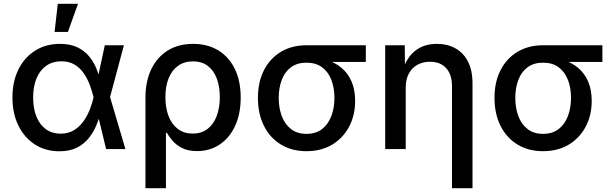

<svg xmlns="http://www.w3.org/2000/svg" viewBox="-20 -777 3181 1001"><path d="M289.6 11.7Q217.3 11.7 161.9 -23.9Q106.4 -59.6 75.7 -122.8Q44.9 -186 44.9 -268.6Q44.9 -351.6 75.9 -414.6Q106.9 -477.5 163.1 -512.9Q219.2 -548.3 292.5 -548.3Q345.7 -548.3 383.1 -530.5Q420.4 -512.7 444.3 -483.6Q468.3 -454.6 482.4 -419.9Q496.6 -385.3 503.4 -351.6H539.1L553.2 -272.9L633.8 0H533.2L467.3 -272Q460 -302.2 448 -334.5Q436 -366.7 416.7 -394.8Q397.5 -422.9 368.9 -440.2Q340.3 -457.5 299.8 -457.5Q254.9 -457.5 221.7 -434.6Q188.5 -411.6 170.7 -369.4Q152.8 -327.1 152.8 -268.6Q152.8 -210.9 170.2 -168.5Q187.5 -126 219.7 -103Q252 -80.1 295.9 -80.1Q335.9 -80.1 365.2 -97.9Q394.5 -115.7 415 -144.5Q435.5 -173.3 448.2 -206.1Q460.9 -238.8 467.8 -269L526.4 -541H626L553.2 -269L539.1 -192.4H505.9Q497.1 -159.2 482.2 -123.5Q467.3 -87.9 442.9 -57.1Q418.5 -26.4 381.1 -7.3Q343.8 11.7 289.6 11.7ZM264.6 -610.4 281.2 -757.3H386.7L334 -610.4Z M738.3 204.1V-267.1Q738.3 -353 768.8 -416.3Q799.3 -479.5 855 -513.9Q910.6 -548.3 986.8 -548.3Q1062 -548.3 1117.7 -514.6Q1173.3 -481 1204.1 -418Q1234.9 -355 1234.9 -268.6Q1234.9 -183.6 1205.8 -120.8Q1176.8 -58.1 1125.5 -23.7Q1074.2 10.7 1007.8 10.7Q960.9 10.7 929.7 -5.1Q898.4 -21 879.9 -43Q861.3 -64.9 850.1 -84H845.2V204.1ZM984.4 -80.6Q1030.8 -80.6 1062.3 -105Q1093.8 -129.4 1109.9 -172.4Q1126 -215.3 1126 -270.5Q1126 -324.2 1110.6 -366.5Q1095.2 -408.7 1064 -432.9Q1032.7 -457 985.8 -457Q940.4 -457 908.2 -433.8Q876 -410.6 859.1 -368.9Q842.3 -327.1 842.3 -270.5Q842.3 -214.4 858.9 -171.4Q875.5 -128.4 907.5 -104.5Q939.5 -80.6 984.4 -80.6Z M1577.6 11.2Q1501.5 11.2 1444.3 -23.7Q1387.2 -58.6 1356 -121.1Q1324.7 -183.6 1324.7 -266.6Q1324.7 -349.6 1356.2 -411.1Q1387.7 -472.7 1444.6 -506.8Q1501.5 -541 1577.6 -541H1887.2V-454.1H1655.8L1577.6 -450.2Q1529.3 -450.2 1497.1 -426.3Q1464.8 -402.3 1449 -360.6Q1433.1 -318.8 1433.1 -266.6Q1433.1 -214.4 1449 -171.9Q1464.8 -129.4 1497.1 -104.2Q1529.3 -79.1 1577.6 -79.1Q1627 -79.1 1659.2 -104.2Q1691.4 -129.4 1707.5 -172.1Q1723.6 -214.8 1723.6 -266.6Q1723.6 -318.8 1707.5 -360.6Q1691.4 -402.3 1659.2 -426.3Q1627 -450.2 1577.6 -450.2V-480Q1633.8 -480 1680.2 -465.8Q1726.6 -451.7 1760.5 -423.3Q1794.4 -395 1813 -351.8Q1831.5 -308.6 1831.5 -251Q1831.5 -175.8 1800 -116.5Q1768.6 -57.1 1711.7 -22.9Q1654.8 11.2 1577.6 11.2Z M2095.2 -318.8V0H1988.3V-541H2090.3L2091.3 -408.2H2078.1Q2102.1 -481 2147.5 -514.6Q2192.9 -548.3 2257.3 -548.3Q2312.5 -548.3 2354.5 -524.9Q2396.5 -501.5 2419.9 -455.8Q2443.4 -410.2 2443.4 -342.8V204.1H2336.4V-329.1Q2336.4 -388.7 2305.9 -421.9Q2275.4 -455.1 2221.7 -455.1Q2185.5 -455.1 2156.7 -439.5Q2127.9 -423.8 2111.6 -393.6Q2095.2 -363.3 2095.2 -318.8Z M2811 11.2Q2734.9 11.2 2677.7 -23.7Q2620.6 -58.6 2589.4 -121.1Q2558.1 -183.6 2558.1 -266.6Q2558.1 -349.6 2589.6 -411.1Q2621.1 -472.7 2678 -506.8Q2734.9 -541 2811 -541H3120.6V-454.1H2889.2L2811 -450.2Q2762.7 -450.2 2730.5 -426.3Q2698.2 -402.3 2682.4 -360.6Q2666.5 -318.8 2666.5 -266.6Q2666.5 -214.4 2682.4 -171.9Q2698.2 -129.4 2730.5 -104.2Q2762.7 -79.1 2811 -79.1Q2860.4 -79.1 2892.6 -104.2Q2924.8 -129.4 2940.9 -172.1Q2957 -214.8 2957 -266.6Q2957 -318.8 2940.9 -360.6Q2924.8 -402.3 2892.6 -426.3Q2860.4 -450.2 2811 -450.2V-480Q2867.2 -480 2913.6 -465.8Q2960 -451.7 2993.9 -423.3Q3027.8 -395 3046.4 -351.8Q3064.9 -308.6 3064.9 -251Q3064.9 -175.8 3033.4 -116.5Q3002 -57.1 2945.1 -22.9Q2888.2 11.2 2811 11.2Z"/></svg>

Font: Inter 17pt Medium
Style: Regular
Weight: 500
Version: Version 4.001;git-66647c0bb